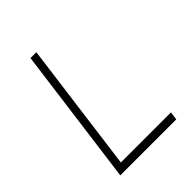

<svg xmlns="http://www.w3.org/2000/svg" viewBox="-205 -836 948 948"><g transform="rotate(-45 269.0 -361.5)"><path d="M173 -723 77 0H468L474 -43H124L214 -723Z"/></g></svg>

Font: United Sans Thin
Style: Italic
Weight: 100
Italic angle: -8°
Designer: Pablo Impallari, Rodrigo Fuenzalida (Modified by Dan O. Williams)
Version: Version 1.000;PS 001.000;hotconv 1.0.88;makeotf.lib2.5.64775